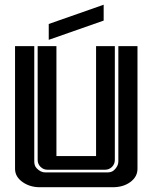

<svg xmlns="http://www.w3.org/2000/svg" viewBox="-20 -784 639 804"><path d="M184.1 -617.2V-683.6L414.1 -764.2V-697.8ZM137.7 -590.8H216.3V-130.4H382.3V-590.8H460.9V-114.3Q460.9 -97.2 449 -85.2Q437 -73.2 419.4 -73.2H179.2Q162.1 -73.2 149.9 -85.2Q137.7 -97.2 137.7 -114.3ZM43 -590.8H123.5V-107.9Q123.5 -89.8 133.3 -79.6Q149.9 -62 169.4 -62H429.7Q447.8 -62 458 -71.8Q475.6 -88.4 475.6 -107.9V-590.8H555.7V-77.1Q555.7 -43.5 525.4 -21.5Q496.1 0 452.1 0H146.5Q106.4 0 76.2 -20.5Q43 -43 43 -77.1Z"/></svg>

Font: Ebtekar Inline 2
Style: Inline-2
Weight: 500
Designer: Arman Khorramak
Foundry: Arman Khorramak
Version: Version 2.000